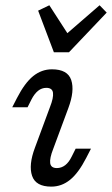

<svg xmlns="http://www.w3.org/2000/svg" viewBox="-20 -685 419 718"><path d="M153.2 -356.5Q136.3 -356.5 122.6 -345.6Q108.9 -334.7 97.6 -312.9L83.1 -283.9H25.8L43.5 -318.5Q72.6 -375 104 -400.4Q135.5 -425.8 174.2 -425.8Q233.1 -425.8 246.4 -385.5Q259.7 -345.2 235.5 -280.6L179 -128.2Q165.3 -93.5 167.7 -75Q170.2 -56.5 192.7 -56.5Q209.7 -56.5 223.8 -67.3Q237.9 -78.2 248.4 -100L262.9 -129H320.2L302.4 -94.4Q273.4 -37.9 241.9 -12.5Q210.5 12.9 171.8 12.9Q113.7 12.9 100 -27.4Q86.3 -67.7 110.5 -132.3L166.9 -284.7Q180.6 -319.4 178.2 -337.9Q175.8 -356.5 153.2 -356.5ZM379 -637.9 237.9 -489.5H181.5L122.6 -645.2L164.5 -665.3L246.8 -537.9L201.6 -534.7L352.4 -665.3Z"/></svg>

Font: Playfair Micro SmCond SmLight
Style: Italic
Weight: 360
Width: 4
Italic angle: -15.6°
Designer: Claus Eggers Sørensen
Foundry: Claus Eggers Sørensen
Version: Version 2.203;Glyphs 3.3 (3326)